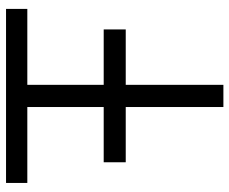

<svg xmlns="http://www.w3.org/2000/svg" viewBox="-82 -678 760 636"><g transform="rotate(-90 298.0 -360.0)"><path d="M335 0V-323.5H518.5V-396.5H335V-649.5H586.5V-720H10V-649.5H261.5V-396.5H78.5V-323.5H261.5V0Z"/></g></svg>

Font: Manrope
Style: Regular
Weight: 400
Designer: Mikhail Sharanda
Foundry: Mikhail Sharanda
Version: Version 4.505